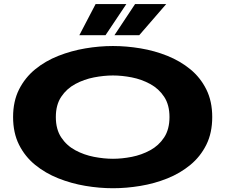

<svg xmlns="http://www.w3.org/2000/svg" viewBox="-20 -938 1140 968"><path d="M549.5 11Q481 11 410 -1Q339 -13 273.8 -39Q208.5 -65 157.2 -106.8Q106 -148.5 76 -208.2Q46 -268 46 -348Q46 -427.5 76 -487Q106 -546.5 157.2 -588.5Q208.5 -630.5 273.8 -656.2Q339 -682 410 -694Q481 -706 549.5 -706Q617.5 -706 688.2 -694.2Q759 -682.5 823.8 -656.5Q888.5 -630.5 939.5 -588.8Q990.5 -547 1020.2 -487.2Q1050 -427.5 1050 -348Q1050 -268 1020.2 -208.2Q990.5 -148.5 939.5 -106.5Q888.5 -64.5 823.8 -38.5Q759 -12.5 688.2 -0.8Q617.5 11 549.5 11ZM549.5 -137.5Q595 -137.5 644.5 -147.2Q694 -157 737.2 -180.5Q780.5 -204 807.5 -245Q834.5 -286 834.5 -348Q834.5 -409.5 807.5 -450.2Q780.5 -491 737.2 -514.5Q694 -538 644.5 -547.8Q595 -557.5 549.5 -557.5Q504 -557.5 453.8 -547.8Q403.5 -538 359.8 -514.5Q316 -491 288.8 -450.2Q261.5 -409.5 261.5 -348Q261.5 -286 288.8 -245Q316 -204 359.8 -180.5Q403.5 -157 453.8 -147.2Q504 -137.5 549.5 -137.5ZM557 -760.5 661 -917.5H818L682 -760.5ZM380 -760.5 462 -917.5H617L512 -760.5Z"/></svg>

Font: Trispace Expanded ExtraBold
Style: Regular
Weight: 800
Width: 7
Designer: Tyler Finck
Foundry: Etcetera Type Company
Version: Version 1.210; ttfautohint (v1.8.3)